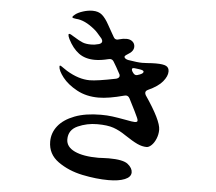

<svg xmlns="http://www.w3.org/2000/svg" viewBox="-57 -888 1115 989"><g transform="rotate(5 500.0 -393.0)"><path d="M702 -443Q689 -437 689 -427Q689 -421 693 -414Q777 -291 777 -243Q777 -219 768 -197Q759 -175 745.5 -162Q732 -149 720 -149Q697 -149 672 -160.5Q647 -172 605 -200Q573 -222 541.5 -233Q510 -244 457 -244Q404 -244 357 -223Q310 -202 310 -153Q310 -114 354.5 -93Q399 -72 478 -72Q487 -72 499.5 -73Q512 -74 531 -74Q606 -74 630.5 -54Q655 -34 655 -12Q655 12 623.5 25Q592 38 539 38Q476 38 403.5 23Q331 8 277 -30.5Q223 -69 223 -134Q223 -179 251.5 -215Q280 -251 336 -272.5Q392 -294 472 -294Q504 -294 530.5 -290.5Q557 -287 601 -279Q636 -272 648 -272Q662 -272 662 -280Q662 -287 657 -297Q652 -310 611 -390Q602 -408 584 -403Q503 -381 451 -381Q387 -381 338.5 -407.5Q290 -434 263.5 -468Q237 -502 237 -523Q237 -528 240 -528Q243 -528 250 -523Q253 -521 259.5 -516.5Q266 -512 278 -504Q341 -466 398 -466Q436 -466 534 -486Q550 -491 550 -502Q550 -509 546 -514Q528 -548 513 -572Q506 -584 494 -584Q489 -584 486 -583Q446 -573 416 -573Q365 -573 332 -597.5Q299 -622 276 -668Q269 -682 269 -690Q269 -695 273 -695Q279 -695 297 -683Q329 -663 346 -656.5Q363 -650 389 -650Q401 -650 407 -651Q414 -652 430 -656Q445 -661 445 -672Q445 -677 440 -685Q411 -720 399 -729Q346 -773 301 -775Q293 -776 287 -777.5Q281 -779 281 -782Q281 -787 294 -797Q308 -808 333.5 -816Q359 -824 382 -824Q413 -824 431.5 -808Q450 -792 468 -759L490 -720L502 -699Q508 -687 520 -687Q524 -687 530 -689Q551 -695 568 -695Q588 -695 600 -684.5Q612 -674 612 -658Q612 -634 582 -617Q572 -611 568.5 -607Q565 -603 567 -599Q572 -590 588 -587Q636 -579 660 -579L686 -580Q710 -582 730 -582Q769 -582 784 -574Q799 -566 799 -546Q799 -522 776 -494Q753 -466 702 -443ZM619 -548Q610 -548 610 -541Q610 -537 613 -531L617 -525Q627 -510 640 -514L652 -518Q671 -525 671 -534Q671 -542 647 -545L623 -548Z"/></g></svg>

Font: Shippori Antique B1
Style: Regular
Weight: 400
Designer: FONTDASU
Foundry: FONTDASU / Google Inc. / but / Adobe
Version: Version 2.001